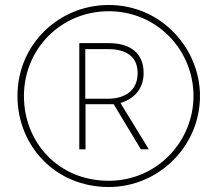

<svg xmlns="http://www.w3.org/2000/svg" viewBox="-20 -742 872 770"><path d="M416 8C617 8 782 -156 782 -357C782 -546 629 -722 416 -722C217 -722 50 -565 50 -357C50 -157 202 8 416 8ZM416 -17C213 -17 76 -172 76 -357C76 -546 225 -697 416 -697C611 -697 756 -540 756 -357C756 -176 611 -17 416 -17ZM298 -143H323V-324H436L545 -143H577L463 -329C516 -345 556 -384 556 -449C556 -533 498 -569 416 -569H298ZM412 -346H322V-545H414C483 -545 532 -517 532 -449C532 -377 479 -346 412 -346Z"/></svg>

Font: Noto Kufi Arabic Thin
Style: Regular
Weight: 100
Designer: Monotype Design Team, David Williams, Khaled Hosny
Foundry: Google LLC
Version: Version 2.109